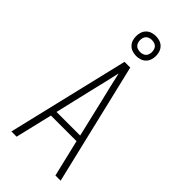

<svg xmlns="http://www.w3.org/2000/svg" viewBox="-296 -1029 1092 1092"><g transform="rotate(45 250.0 -482.5)"><path d="M52 0 227 -735H273L448 0H406L353 -223H147L94 0ZM155 -260H345L291 -490Q280 -534 270 -577.5Q260 -621 250 -665Q240 -621 230 -577.5Q220 -534 209 -490ZM250 -805Q234 -805 218.5 -810Q203 -815 191.5 -826.5Q180 -838 175 -853.5Q170 -869 170 -885Q170 -901 175 -916.5Q180 -932 191.5 -943.5Q203 -955 218.5 -960Q234 -965 250 -965Q266 -965 281.5 -960Q297 -955 308.5 -943.5Q320 -932 325 -916.5Q330 -901 330 -885Q330 -869 325 -853.5Q320 -838 308.5 -826.5Q297 -815 281.5 -810Q266 -805 250 -805ZM250 -837Q260 -837 269.5 -840Q279 -843 285.5 -849.5Q292 -856 295 -865.5Q298 -875 298 -885Q298 -895 295 -904.5Q292 -914 285.5 -920.5Q279 -927 269.5 -930Q260 -933 250 -933Q240 -933 230.5 -930Q221 -927 214.5 -920.5Q208 -914 205 -904.5Q202 -895 202 -885Q202 -875 205 -865.5Q208 -856 214.5 -849.5Q221 -843 230.5 -840Q240 -837 250 -837Z"/></g></svg>

Font: Iosevka SS18 Extralight
Style: Regular
Weight: 200
Monospace: yes
Designer: Belleve Invis
Foundry: Belleve Invis
Version: Version 25.1.1; ttfautohint (v1.8.4)